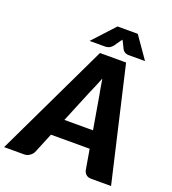

<svg xmlns="http://www.w3.org/2000/svg" viewBox="-206 -1034 1035 1154"><g transform="rotate(20 311.0 -457.0)"><path d="M0 0ZM637.5 0H511.5Q490.5 0 478.8 -9.8Q467 -19.5 462.5 -35.5L440 -166.5H192.5L138.5 -35.5Q131.5 -22 116.2 -11Q101 0 81.5 0H-46.5L301.5 -728.5H468.5ZM238 -277.5H421L385.5 -485.5Q381.5 -505 376.8 -531.5Q372 -558 367.5 -589Q355.5 -558 343.8 -531.2Q332 -504.5 323.5 -484.5ZM572.5 -775.5H469.5Q465 -775.5 460 -776Q455 -776.5 449.2 -778.8Q443.5 -781 437.8 -785.5Q432 -790 427 -798.5L408 -837.5L401 -850L391.5 -837.5L364.5 -798.5Q349.5 -782 337.2 -778.8Q325 -775.5 316.5 -775.5H218L346 -914.5H475.5Z"/></g></svg>

Font: Lato Black
Style: Italic
Weight: 900
Italic angle: -7°
Designer: Lukasz Dziedzic
Foundry: tyPoland Lukasz Dziedzic
Version: Version 2.007; 2014-02-27